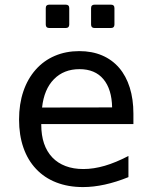

<svg xmlns="http://www.w3.org/2000/svg" viewBox="-20 -776 642 811"><path d="M272.5 -672.4V-741.7Q272.5 -756.3 257.8 -756.3H188Q173.3 -756.3 173.3 -741.7V-672.4Q173.3 -657.7 188 -657.7H257.8Q272.5 -657.7 272.5 -672.4ZM463.4 -672.4V-741.7Q463.4 -756.3 448.7 -756.3H379.4Q364.7 -756.3 364.7 -741.7V-672.4Q364.7 -657.7 379.4 -657.7H448.7Q463.4 -657.7 463.4 -672.4ZM522.5 -27.8V-117.2Q469.2 -89.4 422.4 -75.7Q375.5 -62 332 -62Q290 -62 257.1 -74.5Q224.1 -86.9 201.2 -110.8Q154.3 -160.2 154.3 -249V-252H543.5V-295.9Q543.5 -356.9 528.1 -406Q512.7 -455.1 483.4 -489.3Q453.6 -523.9 411.1 -542Q368.7 -560.1 314.9 -560.1Q258.3 -560.1 211.4 -540Q164.6 -520 130.9 -481.9Q96.7 -443.4 78.6 -389.9Q60.5 -336.4 60.5 -271Q60.5 -205.1 78.9 -152.3Q97.2 -99.6 132.3 -62.5Q167.5 -24.9 217.8 -5.4Q268.1 14.2 330.6 14.2Q418.5 14.2 522.5 -27.8ZM315.9 -483.9Q381.3 -483.9 416.7 -441.7Q452.1 -399.4 453.6 -322.3L157.7 -321.8Q166 -398.9 207.8 -441.4Q249.5 -483.9 315.9 -483.9Z"/></svg>

Font: Hack Dev
Style: Regular
Weight: 400
Designer: Christopher Simpkins
Foundry: Christopher Simpkins
Version: Version 2.0315